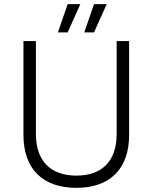

<svg xmlns="http://www.w3.org/2000/svg" viewBox="-20 -898 735 925"><path d="M306 -742 367 -878H306L259 -742ZM433 -742 494 -878H433L386 -742ZM348 7C509 7 602 -84 602 -247V-700H542V-253C542 -122 472 -52 348 -52C224 -52 153 -122 153 -253V-700H93V-247C93 -84 186 7 348 7Z"/></svg>

Font: Fixel Text Light
Style: Regular
Weight: 300
Width: 4
Designer: AlfaBravo + MacPaw
Foundry: Kyrylo Tkachov, Marchela Mozhyna, Serhii Makarenko, Maria Weinstein, Zakhar Kryvoshyya
Version: Version 1.211